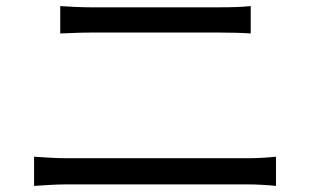

<svg xmlns="http://www.w3.org/2000/svg" viewBox="-20 -671 1040 631"><path d="M178 -651V-561C209 -562 242 -564 277 -564C326 -564 656 -564 705 -564C738 -564 776 -563 804 -561V-651C776 -648 741 -647 705 -647C654 -647 340 -647 277 -647C244 -647 210 -649 178 -651ZM92 -156V-60C126 -62 161 -65 197 -65C255 -65 738 -65 796 -65C823 -65 857 -63 887 -60V-156C858 -153 826 -151 796 -151C738 -151 255 -151 197 -151C161 -151 126 -154 92 -156Z"/></svg>

Font: Noto Sans KR
Style: Regular
Weight: 400
Designer: Ryoko NISHIZUKA 西塚涼子 (kana, bopomofo & ideographs); Paul D. Hunt (Latin, Greek & Cyrillic); Sandoll Communications 산돌커뮤니
Foundry: Adobe
Version: Version 2.004;hotconv 1.0.118;makeotfexe 2.5.65603